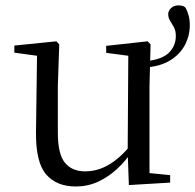

<svg xmlns="http://www.w3.org/2000/svg" viewBox="-20 -676 723 711"><path d="M610.1 0.2 457.2 9.3 452.8 -114.1 455.2 -482.9 477.4 -466.6 373.2 -480.3V-506.2L527 -523L537.6 -511.5L533.6 -358.7V-9.7L500 -38.4L610.1 -27.4ZM194.2 -358.7V-185.1Q194.2 -105.3 220.4 -73.3Q246.7 -41.4 295.3 -41.4Q342.6 -41.4 385.6 -67.6Q428.6 -93.9 464.9 -140.3H486.9V-98.5H443.6L470.3 -117.5Q445.3 -79.7 412.9 -49.9Q380.5 -20.1 342.3 -2.7Q304.2 14.6 260.9 14.6Q189.8 14.6 151.1 -29.8Q112.3 -74.2 113.3 -185.8L117.3 -483.7L138.5 -466.6L33.1 -481V-507.3L188.8 -523L199.4 -511.5ZM523.6 -426.6 519.8 -449.3Q581 -455.8 606.1 -481.4Q631.1 -507 631.1 -542.6Q631.1 -562 624.1 -575Q617 -588 610 -599.1Q602.9 -610.1 602.9 -623.2Q602.9 -636.1 613.4 -646.1Q623.9 -656 640.2 -656Q647.3 -656 654.7 -654.4Q662.2 -652.8 667.4 -647.1Q674.2 -634.1 678.5 -618.8Q682.8 -603.5 682.8 -582.7Q682.8 -543.8 664.9 -509.7Q647 -475.6 611.5 -453.3Q576 -431 523.6 -426.6Z"/></svg>

Font: Source Han Serif JP VF
Style: Regular
Weight: 250
Designer: Ryoko NISHIZUKA 西塚涼子 (kana & ideographs); Frank Grießhammer (Latin, Greek & Cyrillic); Wenlong ZHANG 张文龙 (bopomofo); San
Foundry: Adobe
Version: Version 2.001;hotconv 1.1.0;makeotfexe 2.6.0